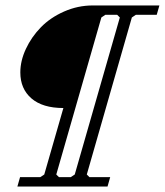

<svg xmlns="http://www.w3.org/2000/svg" viewBox="-20 -681 602 701"><path d="M127 -34.2 141.6 -43.9 211.4 -286.6Q135.3 -286.6 94.7 -321.8Q54.2 -356.9 54.2 -416.5Q54.2 -459 74.5 -502.4Q94.7 -545.9 129.2 -581.3Q163.6 -616.7 213.9 -638.9Q264.2 -661.1 318.8 -661.1H562L552.2 -627H476.1L461.4 -617.2L296.9 -43.9L306.6 -34.2H382.3L372.6 0H43.5L53.2 -34.2ZM195.3 -34.2H238.3L252.9 -43.9L417.5 -617.2L407.7 -627H364.7L350.1 -617.2L185.5 -43.9Z"/></svg>

Font: Happy Times at the IKOB Italic
Style: Regular
Weight: 400
Designer: Lucas Le Bihan
Foundry: Lucas Le Bihan
Version: Version 1.000;PS 1.0;hotconv 1.0.88;makeotf.lib2.5.647800